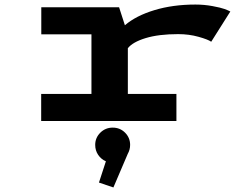

<svg xmlns="http://www.w3.org/2000/svg" viewBox="-20 -532 1090 844"><path d="M542 -119H755.5V0H161V-119H382V-381H161.5V-500H503.5L529 -421Q578 -463 659 -487.5Q740 -512 839 -512Q878 -512 914.2 -505.2Q950.5 -498.5 966.8 -492.5Q983 -486.5 992.5 -481.5L908.5 -348.5Q894.5 -358.5 852.8 -370.2Q811 -382 763 -382Q677.5 -382 620.2 -364.5Q563 -347 542 -320ZM552 105Q552 126 541.5 144.5L478.5 292L415 270.5L445.5 177Q424.5 168 411.5 148.8Q398.5 129.5 398.5 105Q398.5 73.5 421 51.2Q443.5 29 475.5 29Q507.5 29 529.8 51.2Q552 73.5 552 105Z"/></svg>

Font: League Mono Extended SemiBold
Style: Regular
Weight: 600
Width: 9
Designer: Tyler Finck
Foundry: The League of Moveable Type / Tyler Finck
Version: Version 2.210